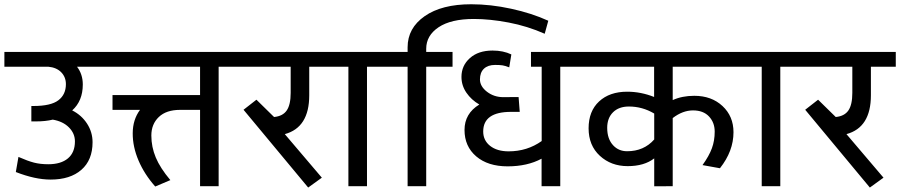

<svg xmlns="http://www.w3.org/2000/svg" viewBox="-35 -866 4186 893"><path d="M200.7 -30.8H200.2Q128.4 -30.8 38.6 -65.9L50.8 -136.2Q93.8 -117.2 123.3 -109.6Q152.8 -102.1 189.5 -102.1Q248.5 -102.1 281 -129.4Q313.5 -156.7 313.5 -208.5Q313.5 -245.1 285.9 -273.2Q258.3 -301.3 210.4 -309.6Q177.2 -301.3 130.9 -301.3H110.8V-373H120.6Q201.7 -373 236.6 -399.7Q271.5 -426.3 271.5 -474.6Q271.5 -507.3 249.8 -529.8Q228 -552.2 189.5 -555.7H-14.6V-624.5H480V-555.7H323.2Q350.1 -520.5 350.1 -473.1Q350.1 -396.5 300.8 -352.5Q344.2 -330.6 369.9 -291Q395.5 -251.5 395.5 -204.6Q395.5 -121.6 343.5 -76.2Q291.5 -30.8 200.7 -30.8Z M687 1.5Q687.5 1.5 687.5 2ZM488.3 -355V-423.8H895.5V-555.7H450.7V-624.5H1104.5V-555.7H981.9V0H895.5V-355H802.7Q738.3 -355 703.6 -321.8Q668.9 -288.6 668.9 -235.6Q668.9 -182.6 689.5 -133.5Q710 -84.5 757.3 -28.3L687 1.5Q636.7 -55.2 609.4 -119.1Q582 -183.1 582.3 -246.3Q582.5 -309.6 616.2 -355Z M1316.9 -434.1V-555.7H1075.2V-624.5H1519V-555.7H1403.3V-422.9Q1403.3 -272.9 1289.6 -242.2L1461.9 -39.6L1398.4 6.3L1097.7 -355.5L1157.7 -402.3L1239.7 -321.8Q1280.3 -325.7 1298.6 -352.3Q1316.9 -378.9 1316.9 -434.1Z M1585.4 0V-555.7H1489.7V-624.5H1794.4V-555.7H1671.9V0Z M1860.8 0V-555.7H1765.1V-624.5H1860.8V-646Q1860.8 -735.4 1940.2 -790.8Q2019.5 -846.2 2156.7 -846.2Q2246.6 -846.2 2342.3 -825.4Q2438 -804.7 2515.1 -769.5L2498.5 -709Q2418 -744.6 2330.8 -761.2Q2243.7 -777.8 2168.9 -777.8Q2062.5 -777.8 2004.9 -739.3Q1947.3 -700.7 1947.3 -639.2V-624.5H2069.8V-555.7H1947.3V0Z M2322.8 -414.1 2344.2 -414.6H2377L2382.3 -345.7H2341.8Q2212.4 -345.7 2212.4 -254.4Q2212.4 -212.9 2244.6 -187.5Q2276.9 -162.1 2330.6 -162.1Q2417 -162.1 2484.4 -210V-555.7H2434.6V-624.5H2693.4V-555.7H2570.8V0H2483.9V-127.9Q2417.5 -92.3 2325.9 -92.3Q2234.4 -92.3 2179.9 -138.7Q2125.5 -185.1 2125.5 -261.5Q2125.5 -337.9 2194.3 -379.9Q2157.2 -401.4 2134.3 -434.8Q2111.3 -468.3 2111.3 -508.3Q2111.3 -561 2150.6 -595.9Q2189.9 -630.9 2255.9 -630.9Q2305.7 -630.9 2343.3 -612.8L2333.5 -552.7Q2314.9 -560.1 2302.5 -562Q2290 -564 2267.6 -564Q2234.4 -564 2215.8 -546.4Q2197.3 -528.8 2197.3 -496.6Q2197.3 -464.4 2230 -439.2Q2262.7 -414.1 2306.2 -414.1Z M3007.8 -129.4Q2961.4 -93.3 2884.3 -93.3Q2807.1 -93.3 2754.9 -141.4Q2702.6 -189.5 2702.6 -269.3Q2702.6 -349.1 2751.5 -394.3Q2800.3 -439.5 2882.3 -439.5Q2945.8 -439.5 3007.3 -415V-555.7H2663.6V-624.5H3440.9V-555.7H3093.8V-400.4Q3137.2 -420.4 3194.3 -420.4Q3274.4 -420.4 3325.4 -372.8Q3376.5 -325.2 3376.5 -251Q3376.5 -163.1 3313.5 -83.5L3232.4 -98.1Q3263.2 -141.1 3276.1 -176.5Q3289.1 -211.9 3289.1 -253.9Q3289.1 -295.9 3262.7 -324.2Q3236.3 -352.5 3188.2 -352.5Q3140.1 -352.5 3093.8 -316.9V0L3007.8 0.5ZM2890.1 -370.6Q2843.3 -370.6 2816.2 -343.8Q2789.1 -316.9 2789.1 -271.5Q2789.1 -219.2 2817.4 -189.5Q2842.8 -162.6 2881.8 -162.6Q2959.5 -162.6 3007.8 -217.3V-337.9Q2952.6 -370.6 2890.1 -370.6Z M3507.8 0V-555.7H3412.1V-624.5H3716.8V-555.7H3594.2V0Z M3929.2 -434.1V-555.7H3687.5V-624.5H4131.3V-555.7H4015.6V-422.9Q4015.6 -272.9 3901.9 -242.2L4074.2 -39.6L4010.7 6.3L3710 -355.5L3770 -402.3L3852.1 -321.8Q3892.6 -325.7 3910.9 -352.3Q3929.2 -378.9 3929.2 -434.1Z"/></svg>

Font: Yantramanav
Style: Regular
Weight: 400
Version: Version 1.000;PS 1.0;hotconv 1.0.72;makeotf.lib2.5.5900; ttf